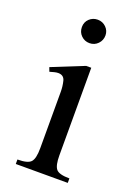

<svg xmlns="http://www.w3.org/2000/svg" viewBox="-118 -637 488 688"><g transform="rotate(20 126.0 -293.0)"><path d="M177.7 -542.5Q177.7 -523.9 164.8 -510.5Q151.9 -497.1 132.8 -497.1Q114.3 -497.1 101.1 -510Q87.9 -522.9 87.9 -542.5Q87.9 -561.5 101.1 -574Q114.3 -586.4 132.8 -586.4Q151.4 -586.4 164.6 -573.5Q177.7 -560.5 177.7 -542.5ZM231.4 0H33.2V-17.1Q72.8 -17.1 84.5 -30.5Q96.2 -43.9 96.2 -82.5V-298.8Q96.2 -318.8 91.3 -338.6Q86.4 -358.4 64.9 -358.4Q58.1 -358.4 49.8 -356.2Q41.5 -354 33.2 -351.6L27.3 -367.2L149.9 -416.5H169.4V-82.5Q169.4 -43.9 180.7 -30.5Q191.9 -17.1 231.4 -17.1Z"/></g></svg>

Font: Scheherazade New
Style: Regular
Weight: 400
Designer: SIL International
Foundry: SIL International
Version: Version 4.000